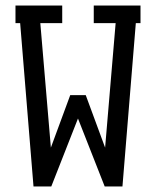

<svg xmlns="http://www.w3.org/2000/svg" viewBox="-20 -674 570 702"><path d="M322.8 -589.4V-653.8H493.7V-589.4H476.6L427.7 7.8H362.8L265.1 -240.7L167.5 7.8H102.5L53.7 -589.4H36.6V-653.8H207.5V-589.4H127.4L166 -134.3L236.8 -326.2H293.5L364.3 -134.3L402.8 -589.4Z"/></svg>

Font: AzarMehrMonospaced
Style: SerifBold
Weight: 1
Designer: Amin Abedi
Version: Version 1.00